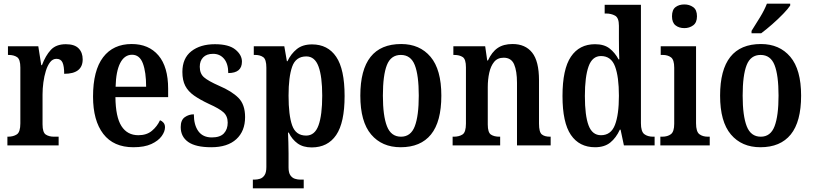

<svg xmlns="http://www.w3.org/2000/svg" viewBox="-20 -786 4393 1038"><path d="M20 0V-47H23Q52 -47 71 -59.5Q90 -72 90 -119V-421Q90 -465 72.5 -477Q55 -489 26 -489H23V-536H187L203 -434H207Q226 -485 254.5 -516Q283 -547 336 -547Q383 -547 405 -524.5Q427 -502 427 -465Q427 -387 327 -387Q327 -428 318 -448Q309 -468 285 -468Q265 -468 251 -450Q237 -432 228 -403Q219 -374 214.5 -340.5Q210 -307 210 -275V-114Q210 -70 227.5 -58.5Q245 -47 272 -47H297V0Z M701 10Q594 10 538.5 -62Q483 -134 483 -264Q483 -405 537.5 -476.5Q592 -548 692 -548Q784 -548 836.5 -486.5Q889 -425 889 -306V-261H604Q605 -154 636.5 -104.5Q668 -55 728 -55Q773 -55 801.5 -79Q830 -103 845 -136Q856 -132 864 -122.5Q872 -113 872 -98Q872 -75 854 -50Q836 -25 798.5 -7.5Q761 10 701 10ZM770 -317Q770 -396 752.5 -443Q735 -490 694 -490Q653 -490 630 -445.5Q607 -401 605 -317Z M1122 10Q1038 10 997.5 -18.5Q957 -47 957 -99Q957 -137 979 -152.5Q1001 -168 1028 -168Q1028 -110 1052.5 -76.5Q1077 -43 1125 -43Q1170 -43 1190.5 -65Q1211 -87 1211 -123Q1211 -158 1188.5 -178.5Q1166 -199 1110 -224Q1061 -247 1029 -269.5Q997 -292 981.5 -322Q966 -352 966 -397Q966 -471 1014.5 -509Q1063 -547 1142 -547Q1217 -547 1252.5 -518Q1288 -489 1288 -453Q1288 -391 1214 -391Q1214 -441 1191.5 -468Q1169 -495 1132 -495Q1097 -495 1078.5 -476Q1060 -457 1060 -425Q1060 -388 1083 -368Q1106 -348 1165 -322Q1233 -293 1269 -257Q1305 -221 1305 -153Q1305 -77 1257.5 -33.5Q1210 10 1122 10Z M1347 232V185H1357Q1371 185 1385.5 180.5Q1400 176 1410 161.5Q1420 147 1420 117V-420Q1420 -465 1403 -477Q1386 -489 1360 -489H1352V-536H1517L1531 -455H1534Q1553 -495 1584.5 -520.5Q1616 -546 1667 -546Q1752 -546 1797.5 -479Q1843 -412 1843 -267Q1843 -123 1797.5 -56Q1752 11 1665 11Q1619 11 1589 -10.5Q1559 -32 1541 -69H1537Q1538 -45 1539 -16Q1540 13 1540 43V119Q1540 148 1550 162Q1560 176 1574.5 180.5Q1589 185 1602 185H1622V232ZM1635 -53Q1682 -53 1702 -108.5Q1722 -164 1722 -269Q1722 -372 1702 -426.5Q1682 -481 1636 -481Q1579 -481 1559.5 -425.5Q1540 -370 1540 -269Q1540 -163 1559.5 -108Q1579 -53 1635 -53Z M2146 10Q2045 10 1986.5 -59Q1928 -128 1928 -269Q1928 -548 2149 -548Q2249 -548 2307.5 -479Q2366 -410 2366 -269Q2366 -128 2310 -59Q2254 10 2146 10ZM2148 -47Q2201 -47 2222.5 -103.5Q2244 -160 2244 -269Q2244 -379 2222.5 -434Q2201 -489 2147 -489Q2093 -489 2071.5 -434Q2050 -379 2050 -269Q2050 -160 2072 -103.5Q2094 -47 2148 -47Z M2427 0V-47H2433Q2462 -47 2480.5 -59Q2499 -71 2499 -118V-422Q2499 -466 2481.5 -477.5Q2464 -489 2436 -489H2431V-536H2603L2614 -459H2618Q2639 -505 2670.5 -526.5Q2702 -548 2751 -548Q2820 -548 2857 -501.5Q2894 -455 2894 -352V-118Q2894 -72 2909 -59.5Q2924 -47 2953 -47H2957V0H2775V-338Q2775 -402 2759.5 -438Q2744 -474 2703 -474Q2670 -474 2651.5 -451.5Q2633 -429 2625 -392.5Q2617 -356 2617 -315V-113Q2617 -70 2634 -58.5Q2651 -47 2680 -47H2684V0Z M3197 10Q3112 10 3066.5 -56.5Q3021 -123 3021 -267Q3021 -412 3066.5 -479.5Q3112 -547 3197 -547Q3246 -547 3275.5 -524Q3305 -501 3324 -465H3328Q3327 -488 3326.5 -517Q3326 -546 3326 -574V-647Q3326 -690 3305 -701.5Q3284 -713 3256 -713H3249V-760H3445V-120Q3445 -75 3463 -61Q3481 -47 3511 -47H3519V0H3353L3335 -85H3331Q3311 -41 3279.5 -15.5Q3248 10 3197 10ZM3229 -55Q3283 -55 3304.5 -110.5Q3326 -166 3326 -268Q3326 -371 3305 -427Q3284 -483 3229 -483Q3182 -483 3162 -427Q3142 -371 3142 -267Q3142 -161 3162 -108Q3182 -55 3229 -55Z M3680 -634Q3651 -634 3632 -649Q3613 -664 3613 -698Q3613 -733 3632 -747.5Q3651 -762 3680 -762Q3707 -762 3727.5 -747.5Q3748 -733 3748 -698Q3748 -664 3727.5 -649Q3707 -634 3680 -634ZM3550 0V-47H3560Q3589 -47 3607 -60.5Q3625 -74 3625 -117V-420Q3625 -463 3607.5 -476Q3590 -489 3563 -489H3552V-536H3743V-120Q3743 -74 3761 -60.5Q3779 -47 3807 -47H3817V0Z M4091 10Q3990 10 3931.5 -59Q3873 -128 3873 -269Q3873 -548 4094 -548Q4194 -548 4252.5 -479Q4311 -410 4311 -269Q4311 -128 4255 -59Q4199 10 4091 10ZM4093 -47Q4146 -47 4167.5 -103.5Q4189 -160 4189 -269Q4189 -379 4167.5 -434Q4146 -489 4092 -489Q4038 -489 4016.5 -434Q3995 -379 3995 -269Q3995 -160 4017 -103.5Q4039 -47 4093 -47ZM4043 -619Q4064 -652 4088.5 -692Q4113 -732 4126 -766H4252V-756Q4241 -739 4214 -711Q4187 -683 4154.5 -654.5Q4122 -626 4095 -606H4043Z"/></svg>

Font: Noto Serif Hebrew Condensed SemiBold
Style: Regular
Weight: 600
Width: 3
Designer: Monotype Design Team
Foundry: Monotype Imaging Inc.
Version: Version 2.004; ttfautohint (v1.8.4.7-5d5b)